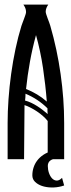

<svg xmlns="http://www.w3.org/2000/svg" viewBox="-20 -704 316 849"><path d="M193.4 -683.6Q188.5 -676.8 185.3 -668.7Q182.1 -660.6 182.1 -652.3Q182.1 -647.9 184.8 -639.6Q187.5 -631.3 190.9 -622.1Q194.3 -612.8 197.8 -603.8Q201.2 -594.7 202.6 -589.4Q232.4 -486.8 248 -376.7Q263.7 -266.6 263.7 -160.2V0H190.9V-168.9Q182.6 -179.7 170.2 -190.7Q157.7 -201.7 143.6 -211.2Q129.4 -220.7 115 -228Q100.6 -235.4 88.4 -239.3Q88.4 -178.7 87.4 -119.6Q86.4 -60.5 86.4 0H13.7V-160.2Q13.7 -210 17.6 -265.4Q21.5 -320.8 29.3 -377.2Q37.1 -433.6 48.6 -487.8Q60.1 -542 74.7 -589.4Q76.2 -594.2 79.6 -603Q83 -611.8 86.4 -621.1Q89.8 -630.4 92.5 -638.4Q95.2 -646.5 95.2 -650.9Q95.2 -660.2 91.8 -668.5Q88.4 -676.8 83.5 -683.6ZM187 -254.9Q181.2 -329.1 170.2 -403.1Q159.2 -477.1 139.2 -548.8Q123 -489.7 112.3 -430.4Q101.6 -371.1 95.2 -310.5Q120.6 -300.3 143.6 -286.6Q166.5 -272.9 187 -254.9ZM92.8 -289.6Q92.8 -282.2 92.3 -274.4Q91.8 -266.6 90.8 -259.3Q104.5 -255.9 117.9 -249.5Q131.3 -243.2 144 -235.1Q156.7 -227.1 168.5 -218Q180.2 -209 190.9 -199.7Q189.9 -206.1 189.9 -212.6Q189.9 -219.2 189.9 -225.1Q147.9 -266.6 92.8 -289.6ZM191.4 29.8Q191.4 45.9 196.5 60.8Q201.7 75.7 210.2 84.7Q218.8 93.8 230.2 94.5Q241.7 95.2 254.4 82.5L263.7 116.2Q260.7 117.2 257.6 117.9Q254.4 118.7 252.4 119.6Q230.5 125.5 207.3 125Q184.1 124.5 165.5 118.2Q147 111.8 135 100.1Q123 88.4 123 71.3Q123 53.7 128.4 36.9Q133.8 20 144.5 5.9Q155.3 -8.3 171.6 -19.3Q188 -30.3 210.4 -36.1Q214.4 -38.6 221.2 -38.6L231 -2.4Q213.4 -2.4 202.4 5.9Q191.4 14.2 191.4 29.8Z"/></svg>

Font: XAYAX
Style: Regular
Weight: 400
Designer: Peter Wiegel
Foundry: Peter Wiegel
Version: Version 1.000 2009 initial release